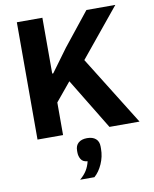

<svg xmlns="http://www.w3.org/2000/svg" viewBox="-102 -774 901 1125"><g transform="rotate(-10 348.0 -211.5)"><path d="M505 0 320 -304 229 -194V0H77V-698H229V-501V-366H235L334 -501L491 -698H663L428 -411L684 0ZM364 42Q397 42 415.5 58Q434 74 434 104V118Q434 164 415 207Q396 250 367 275H282Q308 253 322.5 229.5Q337 206 344 176Q316 174 305 155.5Q294 137 294 115V104Q294 74 312.5 58Q331 42 364 42Z"/></g></svg>

Font: IBM Plex Sans
Style: Regular
Weight: 400
Designer: Mike Abbink, Paul van der Laan, Pieter van Rosmalen
Foundry: Bold Monday
Version: Version 3.201